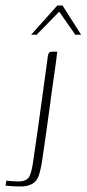

<svg xmlns="http://www.w3.org/2000/svg" viewBox="-42 -585 312 691"><path d="M-19 65Q-14 66 0 67Q14 68 24 68Q55 68 64 49.5Q73 31 78 -9Q92 -102 104.5 -195Q117 -288 130 -381Q131 -387 132.5 -391.5Q134 -396 137.5 -397.5Q141 -399 149 -399Q152 -399 156.5 -399Q161 -399 164 -399Q160 -363 154.5 -326.5Q149 -290 144 -253Q139 -216 134 -178Q129 -140 123.5 -103Q118 -66 113 -30Q110 -7 106.5 11.5Q103 30 98.5 44Q94 58 86 67Q78 76 64.5 81Q51 86 32 86Q15 86 0 85Q-15 84 -22 83Q-21 78 -20.5 73.5Q-20 69 -19 65ZM70 -460 164 -565H183L250 -460H229L171 -543L90 -460Z"/></svg>

Font: Genos Thin ExtraLight
Style: Italic
Weight: 250
Italic angle: -8°
Version: Version 1.010